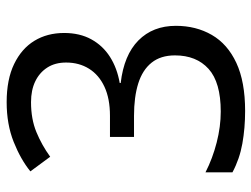

<svg xmlns="http://www.w3.org/2000/svg" viewBox="-112 -652 774 591"><g transform="rotate(-90 275.5 -357.0)"><path d="M229 10Q176 10 128.5 1.5Q81 -7 40 -29V-112Q83 -90 132 -77.5Q181 -65 227 -65Q317 -65 358.5 -102.5Q400 -140 400 -206Q400 -250 377.5 -278Q355 -306 313.5 -319Q272 -332 214 -332H149V-406H214Q267 -406 303.5 -423Q340 -440 359 -470.5Q378 -501 378 -541Q378 -575 362.5 -599Q347 -623 320 -636Q293 -649 256 -649Q204 -649 164 -632.5Q124 -616 88 -590L43 -651Q80 -681 134 -702.5Q188 -724 256 -724Q326 -724 373.5 -701Q421 -678 445 -638.5Q469 -599 469 -547Q469 -499 449.5 -463.5Q430 -428 395.5 -406Q361 -384 315 -376V-373Q401 -363 446 -318.5Q491 -274 491 -203Q491 -141 463 -92.5Q435 -44 377 -17Q319 10 229 10Z"/></g></svg>

Font: umalayalam15
Style: Book
Weight: 400
Designer: Jelle Bosma - Monotype Design Team
Foundry: Monotype Imaging Inc.
Version: Version 2.003